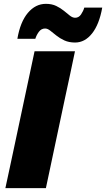

<svg xmlns="http://www.w3.org/2000/svg" viewBox="-20 -980 552 1000"><path d="M8 0Q20.5 -56.5 31.5 -109.2Q42.5 -162 57.5 -231L109 -473.5Q124 -544.5 135.8 -599.2Q147.5 -654 160 -713H370.5Q358.5 -654.5 346.5 -599Q334.5 -543.5 319.5 -473.5L268 -231Q253.5 -162 242.2 -109.2Q231 -56.5 219 0ZM371 -758.5Q339 -758.5 315.2 -769.5Q291.5 -780.5 273.5 -795Q255.5 -809.5 241.5 -820.5Q227.5 -831.5 215 -831.5Q195 -831.5 182.2 -814Q169.5 -796.5 164 -778H70.5Q85.5 -866 125.2 -913Q165 -960 219 -960Q250 -960 272.8 -949Q295.5 -938 312.8 -923.8Q330 -909.5 344 -898.5Q358 -887.5 371.5 -887.5Q390.5 -887.5 402.2 -905Q414 -922.5 419 -940.5H512.5Q497 -853 459.5 -805.8Q422 -758.5 371 -758.5Z"/></svg>

Font: Commissioner ExtraBold
Style: Italic
Weight: 800
Italic angle: -12°
Designer: Kostas Bartsokas
Foundry: Kostas Bartsokas
Version: Version 1.000; ttfautohint (v1.8.3)